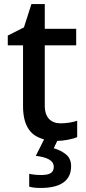

<svg xmlns="http://www.w3.org/2000/svg" viewBox="-20 -680 423 940"><path d="M276.9 -76.2C230.5 -76.2 199.2 -103.5 199.2 -162.1V-458H353V-539.1H199.2V-660.2H133.8L97.2 -545.9L18.1 -505.9V-458H92.8V-160.2C92.8 -72.3 124 -24.9 173.3 -5.4C180.7 -2 188 0.5 195.8 2.4L155.3 83C208.5 89.4 243.2 104.5 243.2 137.2C243.2 168 219.7 176.8 181.2 176.8C159.2 176.8 139.6 174.8 123 170.9V233.9C137.7 238.3 156.2 240.2 179.2 240.2C282.2 240.2 328.1 200.7 328.1 133.8C328.1 108.9 319.8 89.4 302.7 75.7C285.6 62 266.1 52.2 243.2 45.9L260.3 9.8C277.8 9.3 294.9 7.8 311.5 4.4C330.6 1 345.7 -3.4 357.9 -8.8V-88.9C336.4 -81.1 304.7 -76.2 276.9 -76.2Z"/></svg>

Font: Noto Reveo Sans
Style: Regular
Weight: 500
Designer: Monotype Design Team
Foundry: Monotype Imaging Inc.
Version: Version 2.007